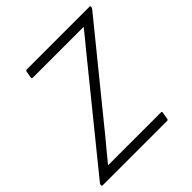

<svg xmlns="http://www.w3.org/2000/svg" viewBox="-178 -791 927 927"><g transform="rotate(-45 286.0 -327.5)"><path d="M4 0Q-2 0 -2 -6V-9Q-1 -15 4 -20L404 -513Q423 -536 441.5 -558.5Q460 -581 479 -605V-606Q449 -606 420 -606Q391 -606 362 -606H132Q130 -606 127.5 -607.5Q125 -609 126 -613L132 -648Q134 -655 141 -655H568Q574 -655 574 -649L573 -646Q573 -642 568 -636L172 -149Q152 -125 131.5 -100.5Q111 -76 91 -51V-50Q120 -50 149 -50Q178 -50 207 -50H451Q455 -50 456.5 -48.5Q458 -47 457 -43L451 -7Q450 0 443 0Z"/></g></svg>

Font: Sofia Sans Light
Style: Italic
Weight: 300
Italic angle: -9°
Version: Version 4.100-B